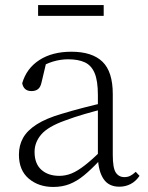

<svg xmlns="http://www.w3.org/2000/svg" viewBox="-20 -727 586 761"><path d="M191 14Q133 14 94 -19Q55 -52 55 -114Q55 -151 71.5 -180.5Q88 -210 125.5 -234Q163 -258 225 -276Q268 -289 312.5 -300.5Q357 -312 397 -321V-297Q357 -287 315.5 -275Q274 -263 237 -249Q170 -225 143.5 -194Q117 -163 117 -125Q117 -78 144 -54Q171 -30 215 -30Q240 -30 263.5 -39.5Q287 -49 316.5 -72Q346 -95 386 -134L392 -89H373Q341 -55 313 -32Q285 -9 256 2.5Q227 14 191 14ZM453 13Q411 13 390.5 -17.5Q370 -48 368 -102V-106V-350Q368 -407 355 -437.5Q342 -468 316 -480Q290 -492 250 -492Q220 -492 190 -483Q160 -474 128 -454L164 -482L145 -402Q141 -382 131 -374Q121 -366 105 -366Q74 -366 68 -397Q85 -456 136 -489Q187 -522 263 -522Q345 -522 386 -482.5Q427 -443 427 -354V-113Q427 -61 439 -43Q451 -25 473 -25Q486 -25 496 -30Q506 -35 518 -46L533 -30Q518 -8 497.5 2.5Q477 13 453 13ZM131 -664V-707H391V-664Z"/></svg>

Font: Early Summer Mincho VF
Style: Regular
Weight: 250
Designer: GuiWonder
Version: Version 1.002